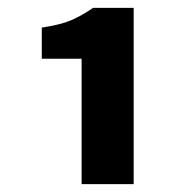

<svg xmlns="http://www.w3.org/2000/svg" viewBox="-20 -893 472 487"><path d="M187 -426V-744H86V-823Q133 -830 160 -841.5Q187 -853 216 -873H319V-426Z"/></svg>

Font: Noto Sans TC Thin Black
Style: Regular
Weight: 900
Version: Version 2.004-H2;hotconv 1.0.118;makeotfexe 2.5.65603